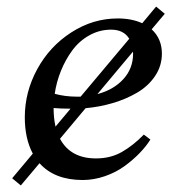

<svg xmlns="http://www.w3.org/2000/svg" viewBox="-20 -547 535 586"><path d="M43.5 19 17.1 -2.9 80.1 -78.1Q55.7 -124 55.7 -189Q55.7 -266.6 93.8 -336.2Q131.8 -405.8 197.8 -448.2Q263.7 -490.7 339.4 -490.7Q382.3 -490.7 414.1 -476.1L456.5 -526.9L482.9 -504.9L442.9 -457.5Q474.1 -428.7 474.1 -383.3Q474.1 -346.2 453.6 -315.4Q433.1 -284.7 399.2 -264.6Q365.2 -244.6 325 -232.7Q284.7 -220.7 241.2 -216.8L163.1 -123.5Q195.3 -63.5 272.9 -63.5Q317.9 -63.5 352.5 -83.5Q387.2 -103.5 418.9 -136.2L439 -121.1Q426.3 -100.6 406.2 -79.8Q386.2 -59.1 360.1 -40Q334 -21 300.3 -9.3Q266.6 2.4 232.4 2.4Q146.5 2.4 100.6 -48.8ZM319.3 -456.5Q283.7 -456.5 252.7 -439.2Q221.7 -421.9 200.7 -393.3Q179.7 -364.7 166 -330.8Q152.3 -296.9 147 -260.7Q178.7 -252 214.4 -252H226.1L374.5 -428.7Q357.4 -456.5 319.3 -456.5ZM386.2 -383.3Q386.2 -384.3 386 -386.2Q385.7 -388.2 385.7 -389.2L277.3 -259.8Q326.7 -272.9 356.4 -305.4Q386.2 -337.9 386.2 -383.3ZM143.6 -217.3Q143.6 -187 149.4 -160.6L195.3 -215.3Q165.5 -215.3 143.6 -217.3Z"/></svg>

Font: Flanker
Style: Italic
Weight: 400
Italic angle: -12°
Designer: Flanker
Version: Version 2.027